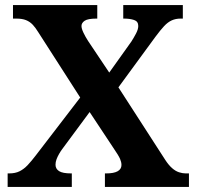

<svg xmlns="http://www.w3.org/2000/svg" viewBox="-20 -734 772 754"><path d="M10 0V-53H16Q40 -53 57 -61.5Q74 -70 89 -86Q104 -102 120 -123L295 -351L130 -608Q119 -626 108 -637.5Q97 -649 82 -655Q67 -661 44 -661H31V-714H362V-661H359Q325 -661 312.5 -652.5Q300 -644 300 -632Q300 -622 307.5 -606Q315 -590 326 -573L409 -449L496 -571Q505 -585 514 -602Q523 -619 523 -632Q523 -650 506.5 -655.5Q490 -661 467 -661H464V-714H698V-661H689Q670 -661 654.5 -654Q639 -647 624.5 -631.5Q610 -616 590 -589L445 -391L629 -106Q642 -86 655.5 -74Q669 -62 683 -57.5Q697 -53 709 -53H722V0H392V-53H397Q427 -53 442 -61.5Q457 -70 457 -86Q457 -97 451.5 -110Q446 -123 424 -155L332 -294L224 -148Q218 -140 212 -129.5Q206 -119 202 -108.5Q198 -98 198 -87Q198 -71 212 -62Q226 -53 259 -53H262V0Z"/></svg>

Font: Noto Serif Armenian
Style: Regular
Weight: 400
Designer: Monotype Design Team
Foundry: Monotype Imaging Inc.
Version: Version 2.007